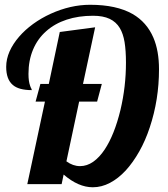

<svg xmlns="http://www.w3.org/2000/svg" viewBox="-20 -770 703 803"><path d="M246.1 -40 237.8 0H94.2L168 -345.2H128.9L148.9 -418.9H184.1L230 -636.2L377.9 -655.8L327.1 -418.9H405.8L386.2 -345.2H311L257.8 -95.2Q285.2 -75.2 314.9 -75.2Q343.8 -75.2 369.9 -93.5Q396 -111.8 418 -145Q458.5 -206.1 483.9 -310.5Q506.8 -407.7 506.8 -507.8Q506.8 -558.1 501 -593.8Q495.1 -629.4 481 -652.8Q465.8 -678.2 438.5 -691.2Q411.1 -704.1 369.1 -704.1Q308.1 -704.1 258.5 -687.7Q209 -671.4 173.3 -639.6Q137.2 -607.9 118.2 -562.5Q99.1 -517.1 99.1 -460.9Q99.1 -429.7 106 -411.1Q107.9 -404.8 110.8 -399.9Q112.8 -396.5 112.8 -393.1Q58.6 -393.1 33.7 -414.6Q5.9 -438 5.9 -490.2Q5.9 -522.9 20 -554.9Q34.2 -586.9 60.1 -616.7Q84.5 -645 118.4 -669.7Q152.3 -694.3 191.9 -712.4Q274.9 -750 356.9 -750Q466.8 -750 534.7 -711.4Q593.8 -677.2 621.6 -612.3Q645 -557.6 645 -480Q645 -353 606.4 -237.3Q588.4 -182.6 562.5 -136.7Q536.6 -90.8 505.9 -57.1Q474.6 -23.4 439.7 -5.1Q404.8 13.2 368.2 13.2Q307.6 13.2 246.1 -40Z"/></svg>

Font: Pattaya
Style: Regular
Weight: 400
Designer: Pablo Impallari / Thai characters Designed by Thanarat Vachiruckul and Suppakit Chalermlarp
Foundry: Pablo Impallari
Version: Version 2.001